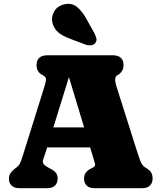

<svg xmlns="http://www.w3.org/2000/svg" viewBox="-20 -991 853 1011"><path d="M283.5 -51Q283.5 -27.5 269.5 -13.8Q255.5 0 226 0H84.5Q55 0 41 -13.8Q27 -27.5 27 -51Q27 -78.5 56 -101L67 -109.5Q76.5 -116.5 82.8 -126.2Q89 -136 100 -171L214.5 -537Q223 -563.5 222 -575.5Q221 -587.5 202 -597Q172.5 -612.5 172.5 -649Q172.5 -672.5 186.5 -686.2Q200.5 -700 230 -700H573Q602.5 -700 616.5 -686.2Q630.5 -672.5 630.5 -649Q630.5 -612.5 597.5 -594.5Q578.5 -584 592 -540L697.5 -207Q712 -161.5 720.5 -140Q729 -118.5 745.5 -109Q767.5 -96 775.5 -83.2Q783.5 -70.5 783.5 -51Q783.5 -27.5 769.5 -13.8Q755.5 0 726 0H480Q450 0 436.2 -13.8Q422.5 -27.5 422.5 -51Q422.5 -84.5 455.5 -101.5L471.5 -110Q483.5 -116.5 480.2 -129.2Q477 -142 468.5 -169L454.5 -215H228.5L221.5 -193Q214 -169 208.5 -154.8Q203 -140.5 207.8 -130.5Q212.5 -120.5 234.5 -108.5L250.5 -100Q265.5 -92 274.5 -80.8Q283.5 -69.5 283.5 -51ZM261 -320H423L343 -585ZM436.5 -889 477 -816Q484.5 -802 487.5 -789Q490.5 -776 482 -764.5Q474 -754.5 459 -752.8Q444 -751 429.5 -756.5L350 -786.5Q307.5 -802.5 286.2 -821Q265 -839.5 256.5 -869Q248.5 -899.5 264.2 -928.8Q280 -958 315 -967.5Q356.5 -978 385 -954.8Q413.5 -931.5 436.5 -889Z"/></svg>

Font: Fraunces 9pt SuperSoft Black
Style: Regular
Weight: 900
Version: Version 1.000;[b76b70a41]